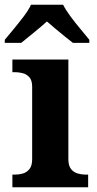

<svg xmlns="http://www.w3.org/2000/svg" viewBox="-35 -786 407 806"><path d="M17 0V-53H29Q44 -53 60.5 -57.5Q77 -62 88.5 -76Q100 -90 100 -118V-422Q100 -449 88 -462Q76 -475 59.5 -479Q43 -483 29 -483H17V-536H252V-118Q252 -90 263.5 -76Q275 -62 292 -57.5Q309 -53 323 -53H335V0ZM-15 -619Q1 -638 22.5 -664Q44 -690 64.5 -717Q85 -744 95 -766H230Q241 -744 261 -717Q281 -690 303 -664Q325 -638 340 -619V-606H271Q257 -617 237 -633Q217 -649 197 -666Q177 -683 162 -696Q140 -676 107.5 -649.5Q75 -623 54 -606H-15Z"/></svg>

Font: Noto Serif Thai
Style: Bold
Weight: 700
Designer: Monotype Design Team
Foundry: Monotype Imaging Inc.
Version: Version 2.002; ttfautohint (v1.8.4.7-5d5b)